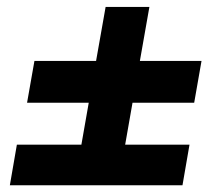

<svg xmlns="http://www.w3.org/2000/svg" viewBox="-20 -618 626 561"><path d="M59.1 -317.9H239.3L217.8 -195.3H29.3L8.8 -76.7H513.2L533.7 -195.3H345.7L367.2 -317.9H547.4L568.8 -439.9H388.7L416.5 -597.7H288.6L260.7 -439.9H80.6Z"/></svg>

Font: Cascadia Code
Style: Bold Italic
Weight: 700
Italic angle: -10°
Monospace: yes
Designer: Aaron Bell
Foundry: Saja Typeworks
Version: Version 2404.023